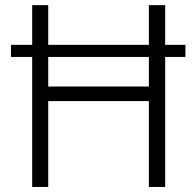

<svg xmlns="http://www.w3.org/2000/svg" viewBox="-20 -740 769 760"><path d="M107.4 -514.6H23.4V-562.5H107.4V-719.7H170.9V-562.5H569.3V-719.7H633.8V-562.5H713.9V-514.6H633.8V0H569.3V-339.8H170.9V0H107.4ZM569.3 -397.5V-514.6H170.9V-397.5Z"/></svg>

Font: Reddit Sans Fudge Light
Style: Regular
Weight: 300
Designer: Stephen Hutchings
Foundry: Reddit
Version: Version 1.013